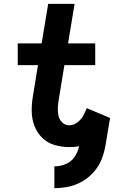

<svg xmlns="http://www.w3.org/2000/svg" viewBox="-20 -755 616 996"><path d="M262 221Q298 221 335 213.5Q372 206 406 186.5Q440 167 466.5 137Q493 107 507 71.5Q521 36 527 0L551 -143L430 -194Q422 -173 411 -153.5Q400 -134 380.5 -119.5Q361 -105 340 -105Q318 -105 303 -119.5Q288 -134 283.5 -154.5Q279 -175 280 -196.5Q281 -218 285 -240L314 -417H474V-530H333L367 -735H230L196 -530H72V-417H177L151 -258Q144 -218 144.5 -178Q145 -138 158.5 -102.5Q172 -67 198.5 -40.5Q225 -14 262.5 -3Q300 8 340 8Q352 8 364.5 7Q377 6 390 3Q385 32 367 58.5Q349 85 320 96.5Q291 108 262 108Z"/></svg>

Font: Iosevka Sparkle Extrabold
Style: Italic
Weight: 800
Italic angle: -9°
Designer: Belleve Invis
Foundry: Belleve Invis
Version: Version 4.5.0; ttfautohint (v1.8.3)